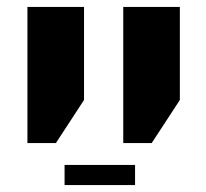

<svg xmlns="http://www.w3.org/2000/svg" viewBox="-20 -625 592 553"><path d="M335 -213H417L498 -337V-605H335ZM59 -213H141L222 -337V-605H59ZM166 -92H369V-150H166Z"/></svg>

Font: Noto Sans Hebrew SemiCondensed Extra
Style: Regular
Weight: 800
Width: 4
Designer: Monotype Design Team
Foundry: Monotype Imaging Inc.
Version: Version 1.902